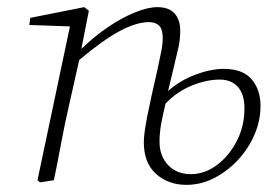

<svg xmlns="http://www.w3.org/2000/svg" viewBox="-20 -505 774 538"><path d="M92 6 85 0 176 -431 62 -435 65 -455 216 -485 229 -475 208 -368Q244 -403 282.5 -429Q321 -455 357.5 -470Q394 -485 421 -485Q453 -485 469 -467.5Q485 -450 485 -419Q485 -395 480 -372Q475 -349 468 -321L451 -250Q485 -280 528 -296Q571 -312 607 -312Q660 -312 685 -283Q710 -254 710 -208Q710 -167 693 -127.5Q676 -88 646.5 -56.5Q617 -25 580 -6Q543 13 502 13Q452 13 417.5 -17.5Q383 -48 383 -107Q383 -130 392.5 -178.5Q402 -227 421 -309Q426 -334 431 -357Q436 -380 436 -398Q436 -423 426 -433Q416 -443 397 -443Q363 -443 316.5 -418.5Q270 -394 202 -337L173 -208Q161 -156 151.5 -104.5Q142 -53 131 0ZM427 -108Q427 -68 451 -42.5Q475 -17 515 -17Q553 -17 587 -42Q621 -67 643 -109Q665 -151 665 -201Q665 -241 646.5 -261.5Q628 -282 596 -282Q559 -282 518 -265.5Q477 -249 444 -215Q437 -187 432 -160.5Q427 -134 427 -108Z"/></svg>

Font: Source Serif Pro Light
Style: Italic
Weight: 300
Italic angle: -12°
Designer: Frank Grießhammer
Foundry: Adobe Systems Incorporated
Version: Version 3.001;hotconv 1.0.111;makeotfexe 2.5.65597